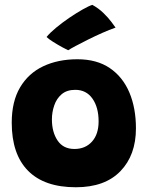

<svg xmlns="http://www.w3.org/2000/svg" viewBox="-20 -780 625 810"><path d="M300 10Q167 10 98.2 -59.8Q29.5 -129.5 29.5 -262.5Q29.5 -352 64.8 -411.5Q100 -471 162.5 -500.5Q225 -530 306.5 -530Q388.5 -530 443.2 -492.8Q498 -455.5 525.8 -389.8Q553.5 -324 553.5 -238.5Q553.5 -125.5 488 -57.8Q422.5 10 300 10ZM294 -151.5Q340 -151.5 368 -182.5Q396 -213.5 396 -268Q396 -327 370 -364Q344 -401 297.5 -401Q262 -401 240.2 -382.5Q218.5 -364 208.8 -335.2Q199 -306.5 199 -276.5Q199 -222.5 223 -187Q247 -151.5 294 -151.5ZM369.5 -759.5Q396 -745 416.5 -725Q437 -705 450 -687.5Q463 -670 467.5 -663.5Q441.5 -654.5 411 -641Q380.5 -627.5 351.5 -613Q322.5 -598.5 300 -586.5Q277.5 -574.5 267.5 -568Q261.5 -570.5 242.2 -581Q223 -591.5 203.2 -604Q183.5 -616.5 176.5 -624Q190.5 -641.5 216.5 -663Q242.5 -684.5 272.2 -704.8Q302 -725 328.5 -740Q355 -755 369.5 -759.5Z"/></svg>

Font: Grandstander ExtraBold
Style: Regular
Weight: 800
Designer: Tyler Finck
Foundry: Etcetera Type Co
Version: Version 1.200; ttfautohint (v1.8.3)